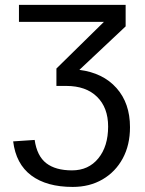

<svg xmlns="http://www.w3.org/2000/svg" viewBox="-20 -548 585 776"><path d="M505.4 -33.7Q505.4 38.1 476.1 92.3Q446.8 146.5 394.5 177Q342.3 207.5 273.9 207.5Q168.5 207.5 106.4 161.1Q44.4 114.7 33.2 23.4L120.1 17.6Q129.4 82.5 167 111.6Q204.6 140.6 271 140.6Q337.9 140.6 377.4 92Q417 43.5 417 -36.6Q417 -112.8 372.3 -156.7Q327.6 -200.7 248 -200.7H208V-271L399.9 -459.5H56.6V-528.3H487.8V-441.4L300.8 -265.6Q396.5 -253.4 450.9 -192.1Q505.4 -130.9 505.4 -33.7Z"/></svg>

Font: Arimo Nerd Font
Style: Regular
Weight: 400
Designer: Steve Matteson
Foundry: Monotype Imaging Inc.
Version: Version 1.33;Nerd Fonts 3.2.1